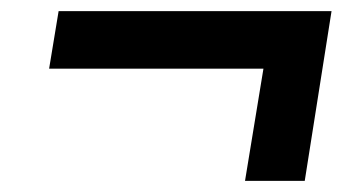

<svg xmlns="http://www.w3.org/2000/svg" viewBox="-20 -459 640 344"><path d="M419 -135 452 -336H68L85 -439H574L526 -135Z"/></svg>

Font: Mulish ExtraBold
Style: Italic
Weight: 800
Italic angle: -9°
Designer: Vernon Adams
Foundry: Vernon Adams
Version: Version 3.603; ttfautohint (v1.8.3)